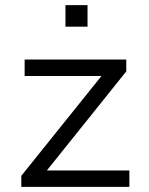

<svg xmlns="http://www.w3.org/2000/svg" viewBox="-20 -728 582 748"><path d="M63 0V-43L397 -459L406 -432H76V-496H472V-450L137 -32L128 -64H484V0ZM235 -624V-708H321V-624Z"/></svg>

Font: Nunito Sans 6pt Light
Style: Regular
Weight: 300
Version: Version 3.101;gftools[0.9.27]